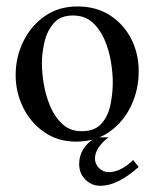

<svg xmlns="http://www.w3.org/2000/svg" viewBox="-20 -437 492 611"><path d="M421.4 -210Q421.4 -151.4 397.2 -100.3Q373 -49.3 328.6 -17.8Q284.2 13.7 222.2 13.7Q164.1 13.7 120.6 -16.6Q77.1 -46.9 53.5 -95.2Q29.8 -143.6 29.8 -198.2Q29.8 -254.9 54 -304.7Q78.1 -354.5 122.3 -385.5Q166.5 -416.5 226.6 -416.5Q285.6 -416.5 329.3 -388.7Q373 -360.8 397.2 -314Q421.4 -267.1 421.4 -210ZM338.9 -175.3Q338.9 -204.6 333 -240.7Q327.1 -276.9 312.7 -310.5Q298.3 -344.2 273.9 -366Q249.5 -387.7 211.9 -387.7Q171.9 -387.7 150.6 -362.8Q129.4 -337.9 121.3 -302.5Q113.3 -267.1 113.3 -234.9Q113.3 -206.1 119.4 -169.4Q125.5 -132.8 139.9 -98.6Q154.3 -64.5 178.7 -42Q203.1 -19.5 240.2 -19.5Q282.7 -19.5 304 -44.7Q325.2 -69.8 332 -106Q338.9 -142.1 338.9 -175.3ZM285.2 0H325.2Q282.2 33.7 282.2 67.4Q282.2 85 295.2 97.9Q308.1 110.8 326.2 110.8Q363.8 110.8 403.8 72.3L421.4 94.2Q354 154.3 299.8 154.3Q271.5 154.3 251.7 134.5Q231.9 114.7 231.9 85Q231.9 32.2 285.2 0Z"/></svg>

Font: Rohingya Solluk
Style: Regular
Weight: 400
Designer: SIL International
Foundry: SIL International
Version: Version 1.001